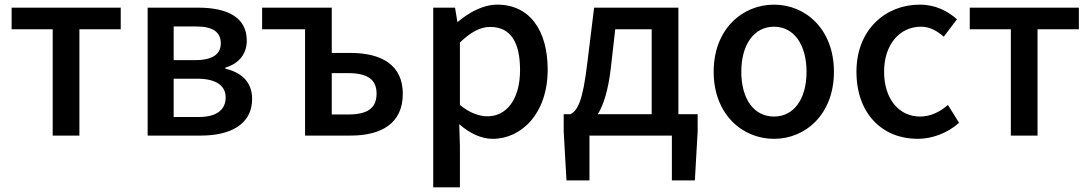

<svg xmlns="http://www.w3.org/2000/svg" viewBox="-20 -584 4696 827"><path d="M207 0H322V-458H500V-551H30V-458H207Z M616 0H845C971 0 1066 -47 1066 -158C1066 -235 1015 -273 951 -288V-293C1010 -310 1043 -353 1043 -409C1043 -512 955 -551 834 -551H616ZM728 -325V-470H825C900 -470 931 -444 931 -397C931 -353 899 -325 820 -325ZM728 -80V-245H830C912 -245 952 -214 952 -165C952 -112 915 -80 835 -80Z M1294 0H1490C1622 0 1715 -52 1715 -180C1715 -305 1622 -356 1490 -356H1409V-551H1109V-458H1294ZM1409 -91V-269H1481C1563 -269 1602 -241 1602 -181C1602 -118 1563 -91 1481 -91Z M1846 223H1961V45L1958 -49C2004 -9 2054 14 2102 14C2226 14 2339 -95 2339 -284C2339 -454 2261 -564 2122 -564C2060 -564 2000 -530 1952 -490H1950L1940 -551H1846ZM2080 -83C2047 -83 2004 -96 1961 -132V-401C2007 -445 2048 -468 2091 -468C2183 -468 2220 -397 2220 -282C2220 -154 2160 -83 2080 -83Z M2519 0H2874V193H2973L2985 -18V-92H2902V-551H2539L2510 -315C2490 -144 2467 -108 2437 -92H2408V-18L2420 193H2519ZM2555 -92C2580 -133 2600 -196 2611 -291L2630 -458H2787V-92Z M3314 14C3450 14 3572 -92 3572 -275C3572 -458 3450 -564 3314 -564C3177 -564 3054 -458 3054 -275C3054 -92 3177 14 3314 14ZM3314 -82C3227 -82 3173 -158 3173 -275C3173 -391 3227 -469 3314 -469C3400 -469 3454 -391 3454 -275C3454 -158 3400 -82 3314 -82Z M3932 14C3995 14 4060 -10 4111 -55L4063 -132C4030 -103 3989 -82 3943 -82C3852 -82 3788 -158 3788 -275C3788 -391 3854 -469 3947 -469C3984 -469 4015 -452 4045 -426L4102 -501C4062 -536 4011 -564 3941 -564C3796 -564 3669 -458 3669 -275C3669 -92 3783 14 3932 14Z M4334 0H4449V-458H4627V-551H4157V-458H4334Z"/></svg>

Font: Noto Sans CJK TC Medium
Style: Regular
Weight: 500
Designer: Ryoko NISHIZUKA 西塚涼子 (kana, bopomofo & ideographs); Paul D. Hunt (Latin, Greek & Cyrillic); Sandoll Communications 산돌커뮤니
Foundry: Adobe
Version: Version 2.004;hotconv 1.0.118;makeotfexe 2.5.65603